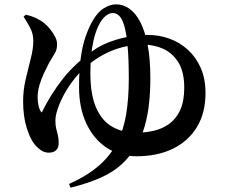

<svg xmlns="http://www.w3.org/2000/svg" viewBox="-20 -795 1040 886"><path d="M88.9 -717.9 98.8 -727.2Q126.8 -721 148.8 -710.3Q170.8 -699.5 186 -686.4Q199.6 -675.2 212.9 -658.5Q226.2 -641.7 235 -624Q243.8 -606.3 243.1 -590.8Q243.8 -566.1 232 -547.6Q220.3 -529.1 206.5 -504.9Q195.8 -484.6 183.3 -457.9Q170.7 -431.3 162.1 -402.5Q153.6 -373.7 153.6 -345.6Q153.6 -324.9 158.5 -304.6Q163.3 -284.2 172.6 -275.9Q215.4 -362.7 271.4 -433.1Q327.3 -503.5 413.2 -563.9Q440.2 -583.1 479.4 -598.8Q518.6 -614.5 565.9 -624.2Q613.1 -633.8 662.2 -633.8Q714.4 -633.8 761.9 -616.7Q809.4 -599.5 847.1 -565.3Q884.7 -531 906.5 -481.3Q928.3 -431.5 928.3 -365.7Q928.3 -273.1 888.1 -207.7Q847.9 -142.4 776.7 -108.2Q705.5 -73.9 610.4 -73.9Q531.9 -73.9 472 -113.6Q412.1 -153.2 378.4 -225.1Q344.8 -297.1 344.8 -392.6Q344.8 -472.1 352.8 -529Q360.8 -585.8 375 -626.1Q389.2 -666.5 406.2 -697Q430.9 -740.3 460.4 -757.7Q489.9 -775 515.2 -775Q548.6 -775 577.5 -754.5Q606.4 -734.1 627.9 -692.2Q649.4 -650.3 661.6 -586.1Q673.8 -522 673.8 -434.1Q673.8 -372.7 667.7 -316.6Q661.6 -260.5 647.2 -211Q632.8 -161.5 607.4 -119.1Q579.2 -71.4 541.2 -36.6Q503.2 -1.8 446.8 23.9Q390.5 49.7 305.3 71.1L298.7 53.9Q382.4 16.2 436.1 -30.5Q489.8 -77.2 519.9 -135.6Q549.9 -194 562.1 -267Q574.3 -340.1 574.3 -431.9Q574.3 -523.4 568.8 -582.5Q563.4 -641.5 553.7 -675Q544 -708.4 530.5 -721.7Q517.1 -735 501.1 -735Q483.3 -735 465.4 -719.6Q447.4 -704.2 432.5 -672Q419.5 -643.1 411.6 -608.5Q403.8 -573.8 400.4 -535.6Q397.1 -497.3 397.1 -456.9Q397.1 -358 423.9 -297.3Q450.6 -236.7 498.7 -209.7Q546.7 -182.7 609.9 -182.7Q652.2 -182.7 691.5 -192Q730.8 -201.2 762.2 -224.5Q793.6 -247.7 811.9 -288Q830.2 -328.3 830.2 -390.8Q830.2 -464.2 802.7 -507.7Q775.2 -551.2 732.5 -570.1Q689.7 -589 642.4 -589Q575.3 -589.2 512.5 -567.3Q449.7 -545.4 389.2 -497.2Q354.1 -469.7 325.7 -434.1Q297.2 -398.5 277.2 -362Q257.1 -325.4 246.4 -292.9Q235.6 -260.5 235.6 -238Q235.6 -216.5 239.5 -201.1Q243.3 -185.6 247.1 -171Q250.8 -156.5 250.8 -135.1Q250.8 -114.6 239.6 -102.6Q228.4 -90.5 204.5 -90.5Q186.3 -90.5 170.6 -100.7Q155 -110.9 138.5 -130.3Q118.6 -155.4 102.7 -206.9Q86.7 -258.5 86.7 -327.6Q86.7 -379.5 98.5 -429.5Q110.2 -479.5 121.9 -524.8Q133.7 -570.1 133.7 -606Q133.7 -640.8 117.6 -669.7Q101.5 -698.6 88.9 -717.9Z"/></svg>

Font: Noto Serif HK
Style: Regular
Weight: 200
Designer: Ryoko NISHIZUKA 西塚涼子 (kana & ideographs); Frank Grießhammer (Latin, Greek & Cyrillic); Wenlong ZHANG 张文龙 (bopomofo); San
Foundry: Adobe
Version: Version 2.001;hotconv 1.1.0;makeotfexe 2.6.0